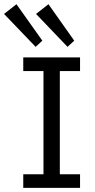

<svg xmlns="http://www.w3.org/2000/svg" viewBox="-62 -903 455 923"><path d="M49.8 0V-65.4H147V-561.5H49.8V-627H322.8V-561.5H225.6V-65.4H322.8V0ZM262.7 -677.7 111.3 -835.9 170.9 -882.8 294.9 -707.5ZM109.4 -677.7 -42.5 -835.9 17.1 -882.8 141.6 -707.5Z"/></svg>

Font: Anaheim Medium
Style: Regular
Weight: 500
Version: Version 2.001